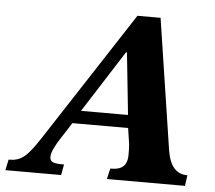

<svg xmlns="http://www.w3.org/2000/svg" viewBox="-103 -716 861 769"><g transform="rotate(5 327.5 -331.0)"><path d="M170 0 178 -43C136 -43 121 -47 121 -69C121 -90 138 -118 150 -138L197 -211H421L430 -151C432 -138 432 -118 432 -104C432 -45 390 -43 364 -43L354 0H668L674 -43C628 -43 602 -74 592 -138L512 -662H419L79 -140C28 -62 5 -43 -45 -43L-54 0ZM227 -263 386 -512H390L416 -263Z"/></g></svg>

Font: STIX Two Text
Style: Bold Italic
Weight: 700
Italic angle: -12°
Designer: Ross Mills, John Hudson & Paul Hanslow, Tiro Typeworks Ltd; with prior portions MicroPress Inc. and Coen Hoffman, Elsevi
Foundry: Tiro Typeworks Ltd
Version: Version 2.13 b171